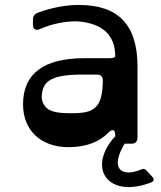

<svg xmlns="http://www.w3.org/2000/svg" viewBox="-20 -580 648 775"><path d="M596 135 571 108C565 101 558 100 550 104C472 137 421 103 483 0H511C527 0 535 -9 535 -24V-312C535 -479 458 -560 299 -560C247 -560 191 -550 133 -529C120 -524 113 -515 113 -501V-480C113 -462 125 -455 142 -463C188 -483 238 -494 290 -494C395 -487 445 -437 445 -354C445 -348 437 -345 421 -345H319C156 -345 73 -282 73 -159C73 -54 145 14 256 14C327 14 379 -6 418 -45C434 -61 445 -57 445 -35V-28C442 -26 439 -24 436 -20C333 106 421 222 591 156C601 152 603 144 596 135ZM270 -123C211 -123 167 -127 152 -169C148 -180 148 -188 149 -198C154 -255 192 -279 314 -279H371C386 -279 395 -271 395 -256C394 -142 359 -123 270 -123Z"/></svg>

Font: OpenDyslexic3
Style: Regular
Weight: 400
Designer: Abelardo Gonzalez
Version: Version 3.001;PS 003.001;hotconv 1.0.88;makeotf.lib2.5.64775